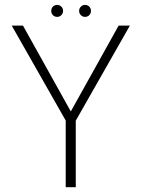

<svg xmlns="http://www.w3.org/2000/svg" viewBox="-20 -782 605 802"><path d="M254.5 0H296.5V-278L522.5 -675H475.5L276 -317H275.5L76 -675H29L254.5 -278.5ZM219 -711.5Q229 -711.5 236.2 -718.8Q243.5 -726 243.5 -736.5Q243.5 -747 236.2 -754.2Q229 -761.5 219 -761.5Q208 -761.5 201 -754.2Q194 -747 194 -736.5Q194 -726 201 -718.8Q208 -711.5 219 -711.5ZM335 -711.5Q346 -711.5 353 -718.8Q360 -726 360 -736.5Q360 -747 353 -754.2Q346 -761.5 335 -761.5Q325 -761.5 317.8 -754.2Q310.5 -747 310.5 -736.5Q310.5 -726 317.8 -718.8Q325 -711.5 335 -711.5Z"/></svg>

Font: Anybody Thin ExtraLight
Style: Regular
Weight: 250
Version: Version 1.113;gftools[0.9.25]